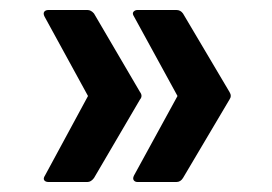

<svg xmlns="http://www.w3.org/2000/svg" viewBox="-20 -455 545 384"><path d="M255 -91Q250 -91 247.5 -94.5Q245 -98 248 -104L335 -263L248 -422Q244 -428 247 -431.5Q250 -435 255 -435H333Q341 -435 346 -428L439 -271Q444 -263 439 -256L346 -99Q341 -91 333 -91ZM77 -91Q71 -91 68.5 -94.5Q66 -98 70 -104L156 -263L69 -422Q66 -428 68.5 -431.5Q71 -435 77 -435H155Q162 -435 168 -428L260 -271Q266 -263 260 -256L168 -99Q162 -91 155 -91Z"/></svg>

Font: Sofia Sans SemiBold
Style: Regular
Weight: 600
Designer: Botio Nikoltchev, Ani Petrova
Foundry: lettersoup
Version: Version 4.101; ttfautohint (v1.8.4.7-5d5b)